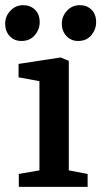

<svg xmlns="http://www.w3.org/2000/svg" viewBox="-49 -725 393 745"><path d="M24 0V-50L104 -64V-410L23 -425V-477L186 -502L218 -489V-64L291 -50V0ZM254 -566Q227 -566 209 -585Q191 -604 191 -633Q191 -662 211 -683.5Q231 -705 261 -705Q288 -705 306 -687.5Q324 -670 324 -639Q324 -611 305.5 -588.5Q287 -566 254 -566ZM34 -566Q6 -566 -11.5 -585Q-29 -604 -29 -633Q-29 -662 -8.5 -683.5Q12 -705 41 -705Q68 -705 86.5 -687.5Q105 -670 105 -639Q105 -611 86 -588.5Q67 -566 34 -566Z"/></svg>

Font: Faustina SemiBold
Style: Regular
Weight: 600
Designer: Alfonso Garcia
Foundry: http://www.omnibus-type.com
Version: Version 1.200